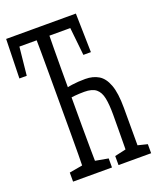

<svg xmlns="http://www.w3.org/2000/svg" viewBox="-161 -826 809 983"><g transform="rotate(-20 244.0 -335.0)"><path d="M-12.7 -523.4 -7.3 -736.8H372.6L377.4 -524.9H336.4L314 -736.8L347.7 -676.8H17.6L49.3 -736.8L27.3 -523.4ZM135.7 66.9Q137.2 5.9 137.7 -55.4Q138.2 -116.7 138.2 -179.7Q138.2 -242.7 138.2 -305.2V-364.3Q138.2 -426.8 138.2 -488.8Q138.2 -550.8 137.9 -613.3Q137.7 -675.8 135.7 -736.8H207.5Q206.5 -676.8 205.8 -614.7Q205.1 -552.7 205.1 -490.5Q205.1 -428.2 205.1 -365.7V-305.2Q205.1 -244.1 205.1 -181.6Q205.1 -119.1 205.8 -57.1Q206.5 4.9 207.5 66.9ZM372.6 66.9Q373.5 25.4 373.8 -15.6Q374 -56.6 374.5 -99.1Q375 -141.6 375 -186Q375 -240.2 367.9 -275.6Q360.8 -311 339.6 -328.4Q318.4 -345.7 275.9 -345.7Q249 -345.7 223.1 -343.3Q197.3 -340.8 170.9 -335V-386.7Q197.8 -396.5 230.5 -401.1Q263.2 -405.8 302.7 -405.8Q344.2 -405.8 374.5 -387.9Q404.8 -370.1 421.6 -325Q438.5 -279.8 438.5 -199.2V66.9ZM64.9 66.9V17.6L165 0H179.2L276.9 17.6V66.9ZM312.5 66.9V17.6L390.6 0H418.9L490.2 17.6V66.9Z"/></g></svg>

Font: Scarab Serif
Style: Condensed
Weight: 400
Designer: John Roberts
Foundry: Scarab
Version: 1.0